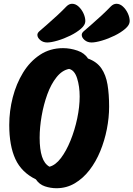

<svg xmlns="http://www.w3.org/2000/svg" viewBox="-20 -982 707 1017"><path d="M279 15Q248 15 218 5Q188 -5 170 -32Q94 -69 61.5 -139.5Q29 -210 29 -320Q29 -394 47.5 -466Q66 -538 102 -597Q138 -656 191.5 -691.5Q245 -727 314 -727Q352 -727 390 -714Q428 -701 446 -672Q493 -655 517 -620Q541 -585 549.5 -534Q558 -483 558 -417Q558 -359 546 -298Q534 -237 511 -181Q488 -125 454 -81Q420 -37 376 -11Q332 15 279 15ZM242 -99Q274 -107 302.5 -144.5Q331 -182 353.5 -237.5Q376 -293 389 -354.5Q402 -416 402 -471Q402 -524 388.5 -567Q375 -610 346 -617Q309 -610 279.5 -573Q250 -536 230.5 -482Q211 -428 200.5 -367.5Q190 -307 190 -252Q190 -191 202.5 -152.5Q215 -114 242 -99ZM230 -757Q208 -757 193 -770Q178 -783 178 -797Q178 -807 188 -816Q204 -830 230 -852.5Q256 -875 283.5 -900.5Q311 -926 332 -948Q346 -962 362 -962Q380 -962 396 -947.5Q412 -933 422 -911.5Q432 -890 432 -870Q432 -850 409 -830Q386 -810 352.5 -793.5Q319 -777 285 -767Q251 -757 230 -757ZM465 -757Q443 -757 428 -770Q413 -783 413 -797Q413 -807 423 -816Q439 -830 465 -852.5Q491 -875 518.5 -900.5Q546 -926 567 -948Q581 -962 597 -962Q615 -962 631 -947.5Q647 -933 657 -911.5Q667 -890 667 -870Q667 -850 644 -830Q621 -810 587.5 -793.5Q554 -777 520 -767Q486 -757 465 -757Z"/></svg>

Font: Protest Riot
Style: Regular
Weight: 400
Designer: Octavio Pardo
Foundry: Ashler Design
Version: Version 2.005; ttfautohint (v1.8.4.7-5d5b)